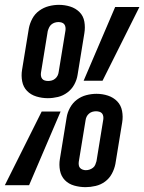

<svg xmlns="http://www.w3.org/2000/svg" viewBox="-43 -764 595 792"><path d="M154 -359Q130 -359 107 -366Q84 -373 68.5 -389Q53 -405 48.5 -428.5Q44 -452 48 -476L76 -647Q80 -668 90.5 -687.5Q101 -707 119 -720Q137 -733 158 -738.5Q179 -744 200 -744Q224 -744 246.5 -737Q269 -730 285 -714Q301 -698 305 -674.5Q309 -651 305 -627L277 -455Q274 -435 263.5 -415.5Q253 -396 235 -382.5Q217 -369 196 -364Q175 -359 154 -359ZM302 -431 432 -735H532L380 -431ZM155 -430Q155 -430 155 -430Q155 -430 156 -430Q163 -430 170.5 -432Q178 -434 184.5 -439.5Q191 -445 194.5 -452Q198 -459 199 -467L227 -638Q228 -645 227 -652Q226 -659 222 -664Q218 -669 211.5 -671Q205 -673 198 -673Q190 -673 182.5 -670.5Q175 -668 169 -663Q163 -658 159.5 -650.5Q156 -643 154 -636L126 -464Q125 -458 126 -451Q127 -444 131 -439Q135 -434 141.5 -432Q148 -430 155 -430ZM310 8Q286 8 263 1.5Q240 -5 224.5 -21Q209 -37 204.5 -60.5Q200 -84 204 -108L232 -280Q235 -300 246 -320Q257 -340 274.5 -353Q292 -366 313 -371.5Q334 -377 355 -377Q380 -377 402.5 -369.5Q425 -362 440.5 -346Q456 -330 460.5 -306.5Q465 -283 461 -259L433 -88Q429 -67 418.5 -47.5Q408 -28 390.5 -15Q373 -2 351.5 3Q330 8 310 8ZM311 -62Q311 -62 311 -62Q311 -62 311 -62Q319 -62 326.5 -64.5Q334 -67 340.5 -72Q347 -77 350 -84.5Q353 -92 355 -99L383 -271Q384 -277 383 -284Q382 -291 378 -296Q374 -301 367 -303Q360 -305 353 -305Q346 -305 338.5 -303Q331 -301 324.5 -295.5Q318 -290 314.5 -283Q311 -276 310 -268L282 -97Q281 -90 282 -83Q283 -76 287 -71.5Q291 -67 297.5 -64.5Q304 -62 311 -62ZM-23 0 129 -304H207L77 0Z"/></svg>

Font: Iosevka Curly Slab MdObl
Style: Regular
Weight: 500
Italic angle: -9°
Monospace: yes
Designer: Belleve Invis
Foundry: Belleve Invis
Version: Version 11.0.0; ttfautohint (v1.8.3)